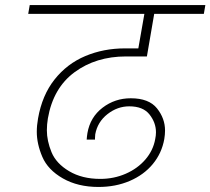

<svg xmlns="http://www.w3.org/2000/svg" viewBox="-20 -760 835 762"><path d="M480 -536Q361 -536 276 -473.5Q191 -411 170 -290Q166 -266 166 -243Q166 -201 184.5 -156Q203 -111 254.5 -80.5Q306 -50 378 -50Q432 -50 479 -70.5Q526 -91 557 -127Q588 -163 596 -208Q599 -222 599 -235Q599 -273 573.5 -305.5Q548 -338 493 -338Q446 -338 406.5 -307Q367 -276 358 -227Q357 -219 357 -212Q357 -209 357 -206H324Q325 -220 327 -232Q338 -295 387 -332.5Q436 -370 499 -370Q571 -370 603 -330Q635 -290 635 -242Q635 -226 632 -208Q622 -152 586.5 -109Q551 -66 495 -42Q439 -18 371 -18Q289 -18 229.5 -52Q170 -86 148 -137.5Q126 -189 126 -237Q126 -262 131 -290Q147 -382 196.5 -444.5Q246 -507 318.5 -537.5Q391 -568 476 -568H529L553 -705H92L98 -740H795L789 -705H592L563 -536Z"/></svg>

Font: Fz Poppins ExtLt
Style: Italic
Weight: 200
Italic angle: -10°
Designer: Ninad Kale (Devanagari), Jonny Pinhorn (Latin)
Foundry: Indian Type Foundry
Version: Vit hóa bi Vntype.Com & FontZin.Com